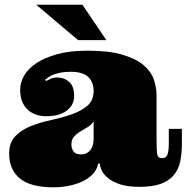

<svg xmlns="http://www.w3.org/2000/svg" viewBox="-20 -776 795 818"><path d="M280.8 -470.2Q255.9 -470.2 238 -466.6Q220.2 -462.9 207.5 -458Q194.8 -453.1 186.5 -447Q178.2 -440.9 171.9 -436L176.8 -431.2Q186 -436 197 -440.9Q208 -445.8 225.1 -445.8Q253.9 -445.8 274.9 -427Q295.9 -408.2 295.9 -367.2Q295.9 -328.1 263.9 -304.4Q231.9 -280.8 178.2 -280.8Q127 -280.8 96.4 -310.3Q65.9 -339.8 65.9 -394Q65.9 -423.8 82.5 -453.4Q99.1 -482.9 134 -506.3Q168.9 -529.8 222.9 -544.9Q276.9 -560.1 353 -560.1Q443.8 -560.1 501.5 -543Q559.1 -525.9 591.1 -499Q623 -472.2 635 -438Q647 -403.8 647 -369.1V-178.2Q647 -133.8 649.9 -117.9Q652.8 -102.1 671.9 -102.1Q687 -102.1 693.1 -116.5Q699.2 -130.9 699.2 -166V-227.1H754.9V-165Q754.9 -121.1 747.6 -87.2Q740.2 -53.2 719.7 -29.1Q699.2 -4.9 664.1 7.6Q628.9 20 574.2 20Q524.9 20 492.4 9.5Q460 -1 440.9 -16.6Q421.9 -32.2 413.8 -49.1Q405.8 -65.9 405.8 -79.1H397.9Q395 -59.1 381.1 -41Q367.2 -22.9 342.5 -9Q317.9 4.9 283.4 13.4Q249 22 205.1 22Q163.1 22 128.7 13.9Q94.2 5.9 70.1 -11.5Q45.9 -28.8 32.5 -56.4Q19 -84 19 -122.1Q19 -168.9 45.4 -196Q71.8 -223.1 111.8 -239Q151.9 -254.9 199 -264.9Q246.1 -274.9 286.1 -289.1Q326.2 -303.2 352.5 -325.7Q378.9 -348.1 378.9 -389.2Q378.9 -425.8 356 -448Q333 -470.2 280.8 -470.2ZM378.9 -258.8Q368.2 -243.2 352.1 -233.6Q335.9 -224.1 321 -215.1Q306.2 -206.1 295.2 -193.6Q284.2 -181.2 284.2 -160.2Q284.2 -144 293 -131.1Q301.8 -118.2 327.1 -118.2Q350.1 -118.2 364.5 -136Q378.9 -153.8 378.9 -186ZM331.1 -755.9 433.1 -605H313L134.3 -755.9Z"/></svg>

Font: Ultra
Style: Regular
Weight: 400
Designer: Astigmatic (AOETI)
Foundry: Astigmatic (AOETI)
Version: Version 1.001